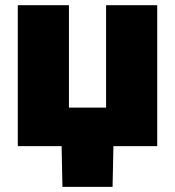

<svg xmlns="http://www.w3.org/2000/svg" viewBox="-20 -561 672 737"><path d="M48.3 0V-541H244.6V-147.9H387.2V-541H583.5V0ZM219.7 156.2 215.8 -31.2H416L412.1 156.2Z"/></svg>

Font: Inter 17pt Black
Style: Regular
Weight: 900
Version: Version 4.001;git-66647c0bb